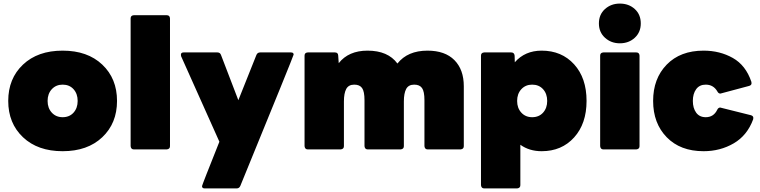

<svg xmlns="http://www.w3.org/2000/svg" viewBox="-20 -835 4250 1073"><path d="M330 10Q191 10 108.5 -68Q26 -146 26 -271Q26 -396 108.5 -474Q191 -552 330 -552Q469 -552 551.5 -474Q634 -396 634 -271Q634 -146 551.5 -68Q469 10 330 10ZM330 -180Q368 -180 391 -205.5Q414 -231 414 -271Q414 -311 391 -336.5Q368 -362 330 -362Q293 -362 269.5 -336.5Q246 -311 246 -271Q246 -231 269.5 -205.5Q293 -180 330 -180Z M912 0H728Q712 0 710 -18V-732Q710 -749 728 -750H912Q929 -750 930 -732V-18Q930 -2 912 0Z M1302 218H1124Q1109 218 1109 205Q1109 200 1206 -43L992 -521L991 -529Q991 -542 1006 -542H1195Q1210 -542 1215 -528L1312 -275L1413 -528Q1419 -542 1434 -542H1606Q1621 -542 1621 -530Q1621 -524 1323 204Q1317 218 1302 218Z M2554 0H2370Q2354 0 2352 -18V-275Q2352 -324 2338.5 -343Q2325 -362 2295 -362Q2263 -362 2250 -338Q2237 -314 2237 -268V-18Q2237 -2 2219 0H2035Q2019 0 2017 -18V-275Q2017 -324 2003.5 -343Q1990 -362 1960 -362Q1928 -362 1915 -338Q1902 -314 1902 -268V-18Q1902 -2 1884 0H1700Q1684 0 1682 -18V-524Q1682 -541 1700 -542H1852Q1869 -542 1870 -525L1873 -482Q1928 -552 2034 -552Q2148 -552 2201 -480Q2258 -552 2369 -552Q2467 -552 2519.5 -499Q2572 -446 2572 -353V-18Q2572 -2 2554 0Z M2870 218H2686Q2670 218 2668 200V-524Q2668 -541 2686 -542H2837Q2854 -542 2856 -524L2857 -487Q2914 -552 3007 -552Q3119 -552 3188.5 -475.5Q3258 -399 3258 -271Q3258 -144 3188.5 -67Q3119 10 3007 10Q2938 10 2888 -26V200Q2888 216 2870 218ZM2954 -180Q2992 -180 3015 -205.5Q3038 -231 3038 -271Q3038 -311 3015 -336.5Q2992 -362 2954 -362Q2917 -362 2893.5 -336.5Q2870 -311 2870 -271Q2870 -231 2893.5 -205.5Q2917 -180 2954 -180Z M3444 -593Q3395 -593 3361 -624Q3327 -655 3327 -704Q3327 -754 3361 -784.5Q3395 -815 3444 -815Q3494 -815 3527.5 -784.5Q3561 -754 3561 -704Q3561 -655 3527.5 -624Q3494 -593 3444 -593ZM3536 0H3352Q3336 0 3334 -18V-524Q3334 -541 3352 -542H3536Q3553 -542 3554 -524V-18Q3554 -2 3536 0Z M3912 10Q3782 10 3706 -68Q3630 -146 3630 -271Q3630 -396 3706 -474Q3782 -552 3912 -552Q4003 -552 4075.5 -511Q4148 -470 4179 -378L4180 -370Q4180 -359 4167 -355Q4009 -312 4006 -312Q3995 -312 3989 -324Q3967 -362 3924 -362Q3889 -362 3870.5 -336.5Q3852 -311 3852 -271Q3852 -231 3870.5 -205.5Q3889 -180 3924 -180Q3968 -180 3988 -221Q3994 -234 4005 -234L4177 -191Q4190 -187 4190 -176L4189 -168Q4156 -78 4080.5 -34Q4005 10 3912 10Z"/></svg>

Font: YamahaIndonesia935. App Black
Style: Regular
Weight: 900
Designer: Dalton Maag Ltd
Foundry: Dalton Maag Ltd
Version: Version 1.002; January 01, 2024; Regular/Italic